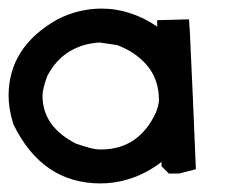

<svg xmlns="http://www.w3.org/2000/svg" viewBox="-32 -427 542 447"><path d="M205 -407Q239 -407 272 -396Q305 -385 334 -365V-380L408 -382L410 -353Q412 -315 413.5 -276.5Q415 -238 417 -200L424 -33L385 -23H361L344 -40V-50Q329 -38 307.5 -26.5Q286 -15 264 -9Q234 0 202 0Q66 0 -1 -138Q-7 -158 -9.5 -174Q-12 -190 -12 -204Q-12 -318 102 -382Q151 -407 205 -407ZM67 -204Q67 -131 148 -91L147 -92Q164 -86 177.5 -82.5Q191 -79 203 -79Q291 -79 331 -165Q338 -183 338 -194Q338 -242 310.5 -274.5Q283 -307 238 -323L241 -322L200 -328Q161 -326 129.5 -307Q98 -288 78 -250Q67 -220 67 -204Z"/></svg>

Font: Ekushey Kolom
Style: Bold
Weight: 700
Designer: Al Mamun Sumon
Foundry: Al Mamun Sumon
Version: Version 1.0